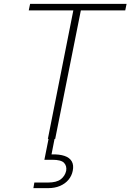

<svg xmlns="http://www.w3.org/2000/svg" viewBox="-20 -720 676 995"><path d="M136 -700H636L629 -666H399L266 0H228L360 -666H129ZM247 80Q288 79 314.5 88Q341 97 352 116.5Q363 136 357 165Q352 191 335 211.5Q318 232 291 243.5Q264 255 229 255H153L158 226H228Q273 226 295 209Q317 192 323 165Q327 140 312 124Q297 108 251 108H210L233 -7H264Z"/></svg>

Font: Albert Sans ExtraLight
Style: Italic
Weight: 250
Italic angle: -11.25°
Designer: Andreas Rasmussen
Foundry: a.Foundry
Version: Version 1.025